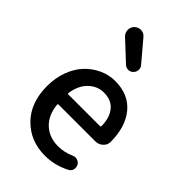

<svg xmlns="http://www.w3.org/2000/svg" viewBox="-258 -968 1080 1080"><g transform="rotate(45 282.0 -428.5)"><path d="M316.4 12.7Q200.2 12.7 124 -64.5Q47.9 -141.6 47.9 -274.4Q47.9 -338.9 68.8 -394.5Q89.8 -450.2 125 -486.8Q160.2 -523.4 205.1 -543.9Q250 -564.5 298.8 -564.5Q406.2 -564.5 464.8 -493.7Q523.4 -422.9 523.4 -302.7Q523.4 -302.7 523.4 -301.8Q522.5 -278.3 503.9 -261.7Q485.4 -245.1 460 -245.1H168Q161.1 -245.1 162.1 -237.3Q169.9 -162.1 215.3 -119.6Q260.7 -77.1 331.1 -77.1Q379.9 -77.1 425.8 -97.7Q435.5 -102.5 445.3 -102.5Q451.2 -102.5 457 -100.6Q473.6 -95.7 482.4 -81.1Q487.3 -71.3 487.3 -60.5Q487.3 -54.7 486.3 -48.8Q481.4 -32.2 465.8 -24.4Q394.5 12.7 316.4 12.7ZM161.1 -331.1Q160.2 -324.2 167 -324.2H417Q423.8 -324.2 423.8 -331.1Q423.8 -397.5 390.6 -436.5Q359.4 -473.6 300.8 -473.6Q249 -473.6 210 -436Q170.9 -398.4 161.1 -331.1ZM335.9 -672.9Q323.2 -660.2 306.6 -660.2Q306.6 -660.2 305.7 -660.2Q290 -660.2 277.3 -671.9L162.1 -779.3Q145.5 -794.9 145.5 -818.4Q145.5 -839.8 161.1 -855.5Q176.8 -870.1 197.3 -870.1Q198.2 -870.1 200.2 -870.1Q221.7 -869.1 236.3 -851.6L337.9 -731.4Q348.6 -719.7 348.6 -704.1Q348.6 -685.5 335.9 -672.9Z"/></g></svg>

Font: Gen Jyuu Gothic P Medium
Style: Regular
Weight: 500
Designer: [Source Han Sans]
Ryoko NISHIZUKA  (kana & ideographs); Paul D. Hunt (Latin, Greek & Cyrillic); Wenlong ZHANG  (bopomofo
Version: Version 1.002.20150607